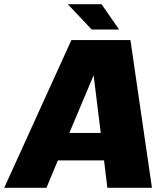

<svg xmlns="http://www.w3.org/2000/svg" viewBox="-20 -890 740 910"><path d="M490.2 0H488.8L473.1 -129.9H254.4L200.2 0H0L318.4 -700.2H598.1L700.2 0ZM423.8 -533.2 308.6 -259.8H457.5ZM544.4 -750H414.6L301.3 -870.1H461.4Z"/></svg>

Font: Fivo Sans Heavy
Style: Regular
Weight: 900
Designer: Alexander Slobzheninov
Foundry: Alexander Slobzheninov
Version: 1.0